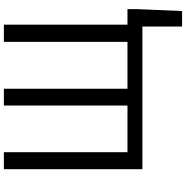

<svg xmlns="http://www.w3.org/2000/svg" viewBox="-4 -770 983 1016"><g transform="rotate(-90 488.0 -261.5)"><path d="M101 0H856V210H938L948 -23V-79H866V-733H775V-79H527V-733H438V-79H191V-733H101Z"/></g></svg>

Font: Noto Sans CJK HK
Style: Regular
Weight: 400
Designer: Ryoko NISHIZUKA 西塚涼子 (kana, bopomofo & ideographs); Paul D. Hunt (Latin, Greek & Cyrillic); Sandoll Communications 산돌커뮤니
Foundry: Adobe
Version: Version 2.004;hotconv 1.0.118;makeotfexe 2.5.65603